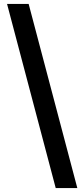

<svg xmlns="http://www.w3.org/2000/svg" viewBox="-20 -820 430 982"><path d="M265 142 16 -800H126.5L375.5 142Z"/></svg>

Font: Trispace Condensed Medium
Style: Regular
Weight: 500
Width: 3
Designer: Tyler Finck
Foundry: Etcetera Type Company
Version: Version 1.210; ttfautohint (v1.8.3)